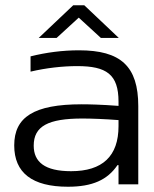

<svg xmlns="http://www.w3.org/2000/svg" viewBox="-20 -700 585 729"><path d="M280 -509C218 -509 156 -501 96 -486V-428C155 -442 218 -449 273 -449C384 -449 430 -418 430 -314V-298C364 -303 317 -304 290 -304C108 -304 34 -255 34 -148C34 -44 102 9 238 9C331 9 388 -17 426 -73H430V0H505V-297C505 -449 438 -509 280 -509ZM108 -147C108 -221 163 -250 293 -250C326 -250 380 -248 430 -244V-221C430 -107 369 -50 250 -50C150 -50 108 -85 108 -147ZM127 -556H195L279 -633L363 -556H431L300 -680H258Z"/></svg>

Font: LT Wave Light
Style: Regular
Weight: 300
Designer: Daniel Lyons
Version: Version 2.5 (Glyphs App)